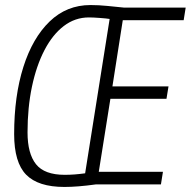

<svg xmlns="http://www.w3.org/2000/svg" viewBox="-20 -730 755 760"><path d="M617 0H359Q323 5 292 7.5Q261 10 235 10Q131 10 83.5 -38.5Q36 -87 36 -199Q36 -350 72.5 -465Q109 -580 176.5 -645Q244 -710 338 -710Q371 -710 405.5 -706.5Q440 -703 470 -700H715L707 -650H466L425 -388H647L639 -339H417L371 -50H625ZM317 -44 414 -655Q402 -657 375 -659Q348 -661 332 -661Q277 -661 232.5 -627Q188 -593 156 -531.5Q124 -470 106.5 -387Q89 -304 89 -206Q89 -122 122.5 -80Q156 -38 236 -38Q256 -38 275.5 -39.5Q295 -41 317 -44Z"/></svg>

Font: Georama SemiCondensed Light
Style: Italic
Weight: 300
Width: 4
Italic angle: -9°
Designer: Jean-Baptiste Levee
Foundry: Production Type
Version: Version 1.000